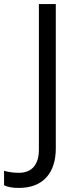

<svg xmlns="http://www.w3.org/2000/svg" viewBox="-98 -734 385 942"><path d="M-5.9 188Q-51.8 188 -78.1 174.8V104Q-43.5 113.8 -5.9 113.8Q42.5 113.8 67.6 84.5Q92.8 55.2 92.8 0V-713.9H175.8V-6.8Q175.8 85.9 128.9 137Q82 188 -5.9 188Z"/></svg>

Font: f04114697
Style: Regular
Weight: 400
Foundry: Ascender Corporation
Version: Version 1.10